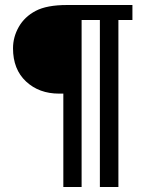

<svg xmlns="http://www.w3.org/2000/svg" viewBox="-20 -687 619 767"><path d="M509 -607H453V60H379V-607H306V60H233V-313H216Q136 -313 84 -361.5Q32 -410 32 -494Q32 -539 55 -579.5Q78 -620 122.5 -643.5Q167 -667 248 -667H509Z"/></svg>

Font: Railway
Style: Regular
Weight: 400
Version: 1.000